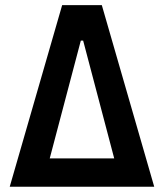

<svg xmlns="http://www.w3.org/2000/svg" viewBox="-20 -713 626 733"><path d="M17.1 0 217.3 -693.4H368.7L568.8 0ZM169.9 -108.4H416L297.4 -558.1H288.6Z"/></svg>

Font: CaskaydiaCove NFP SemiBold
Style: Regular
Weight: 600
Designer: Aaron Bell
Foundry: Saja Typeworks
Version: Version 2111.001; VTT 6.35;Nerd Fonts 3.1.1